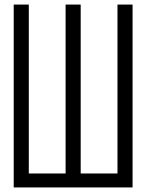

<svg xmlns="http://www.w3.org/2000/svg" viewBox="-20 -820 640 840"><path d="M40 0V-800H106V-61H267V-800H333V-61H494V-800H560V0Z"/></svg>

Font: Victor Mono Light
Style: Regular
Weight: 300
Monospace: yes
Designer: Rune Bjørnerås
Version: Version 1.561;gftools[0.9.30]